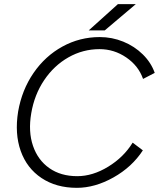

<svg xmlns="http://www.w3.org/2000/svg" viewBox="-20 -890 763 922"><path d="M67 -354Q85 -458 141 -539.5Q197 -621 280 -666.5Q363 -712 459 -712Q518 -712 572 -690Q626 -668 666 -628.5Q706 -589 723 -540L667 -511Q645 -574 586.5 -614Q528 -654 458 -654Q378 -654 308.5 -614.5Q239 -575 192 -505Q145 -435 130 -346Q115 -258 138.5 -189.5Q162 -121 217 -82.5Q272 -44 351 -44Q425 -44 499.5 -89.5Q574 -135 617 -205L666 -168Q614 -88 525 -38Q436 12 349 12Q250 12 179.5 -35Q109 -82 79.5 -165Q50 -248 67 -354ZM546 -870H632L483 -744H406Z"/></svg>

Font: Oak Sans Light Italic
Style: Regular
Weight: 400
Italic angle: -9.5°
Foundry: Erik Kennedy, Walven
Version: Version 1.000;Glyphs 3.1.2 (3151)